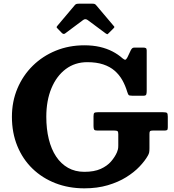

<svg xmlns="http://www.w3.org/2000/svg" viewBox="-20 -1012 948 1047"><path d="M513.5 -400Q499.2 -400 494.6 -396.5Q490 -393 490 -378V-324.5Q490 -310.5 493.4 -305.2Q496.7 -300 511.5 -300H604.5Q616.7 -300 620.9 -296.7Q625 -293.5 625 -280.5V-218.5Q625 -205.8 623.2 -198.1Q621.5 -190.5 618 -182Q607 -156.3 585.6 -131.5Q564.2 -106.8 528.9 -90.9Q493.5 -75 440 -75Q389.8 -75 351 -96.9Q312.3 -118.8 285.9 -158.6Q259.5 -198.5 246 -253.6Q232.5 -308.8 232.5 -375Q232.5 -463.5 260.4 -530.6Q288.3 -597.7 338.6 -635.4Q389 -673 456 -673Q506.2 -673 543 -660.7Q579.7 -648.5 605.1 -626.4Q630.5 -604.2 647 -575Q663.5 -545.7 673.7 -511.5Q677.7 -499 681 -494.5Q684.2 -490 701.5 -490H762.5Q775 -490 777.5 -496.7Q780 -503.5 780 -515.7V-737Q780 -746.5 775.5 -749.5Q771 -752.5 761.5 -752.5H713Q705 -752.5 701 -748.8Q697 -745 693.7 -739L675 -699.5Q668.5 -687.5 663.6 -686.4Q658.7 -685.3 648.7 -693.5Q624.2 -715.5 593.2 -731.5Q562.2 -747.5 524.1 -756.3Q486 -765 440 -765Q356.5 -765 284.6 -735.8Q212.7 -706.5 159 -653.8Q105.2 -601 75.1 -529.8Q45 -458.5 45 -375Q45 -287.7 74.4 -216Q103.7 -144.2 157 -92.6Q210.3 -41 282.4 -13Q354.5 15 440 15Q510.5 15 567.6 -1.9Q624.8 -18.7 668.1 -45.7Q711.5 -72.7 741 -103.9Q770.5 -135 786.3 -163.2Q791.8 -172.5 793.4 -180.9Q795 -189.2 795 -204V-282Q795 -293.5 798.1 -296.7Q801.3 -300 812.5 -300H875Q887.3 -300 891.1 -302.9Q895 -305.7 895 -317.5V-375.5Q895 -392.3 890.5 -396.1Q886 -400 870 -400ZM317 -832.5Q326.5 -823 335 -829.5L433.5 -903Q445.5 -912 458.5 -902.5L556 -830Q562.5 -825.5 564.5 -825.2Q566.5 -825 572 -830.5L598.8 -857.2Q602.8 -861.2 603.6 -863.9Q604.5 -866.5 600.5 -870L504.5 -983.5Q500.5 -988.5 496 -990.3Q491.5 -992 481.5 -992H414Q403 -992 397.6 -990.6Q392.2 -989.3 387.5 -983.5L293.5 -872Q288.5 -866 288.6 -863.7Q288.8 -861.5 294.3 -856Z"/></svg>

Font: Besley
Style: Regular
Weight: 400
Designer: Owen Earl
Foundry: indestructible type*
Version: Version 4.000